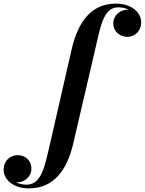

<svg xmlns="http://www.w3.org/2000/svg" viewBox="-224 -780 800 1060"><path d="M180.5 11.5 298.5 -494.5C330.5 -631 345 -739.5 429 -739.5C452 -739.5 471.5 -734.5 487.5 -726C485 -726.5 482.5 -726.5 480 -726.5C439.5 -726.5 401.5 -695.5 401.5 -651C401.5 -606.5 437 -576.5 478.5 -576.5C521.5 -576.5 555.5 -610 555.5 -657C555.5 -709.5 504.5 -760 415.5 -760C279.5 -760 207 -658.5 172.5 -511.5L56.5 -5C24.5 131.5 8.5 239.5 -77 239.5C-100 239.5 -119.5 234.5 -135.5 226C-133 226.5 -130.5 226.5 -128.5 226.5C-90 226.5 -50.5 196 -50.5 151C-50.5 106.5 -83.5 76.5 -127 76.5C-168.5 76.5 -204 108.5 -204 157C-204 209.5 -153 260 -64.5 260C73.5 260 147 157.5 180.5 11.5Z"/></svg>

Font: Bodoni* 11pt
Style: Bold Italic
Weight: 700
Italic angle: -13°
Version: Version 2.3